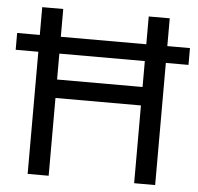

<svg xmlns="http://www.w3.org/2000/svg" viewBox="-51 -767 844 819"><g transform="rotate(5 370.5 -357.0)"><path d="M97 0V-523H0V-595H97V-714H187V-595H553V-714H643V-595H740V-523H643V0H553V-333H187V0ZM187 -412H553V-523H187Z"/></g></svg>

Font: Noto Sans Mayan Numerals
Style: Regular
Weight: 400
Designer: Monotype Design Team
Foundry: Monotype Imaging Inc.
Version: Version 2.001; ttfautohint (v1.8.4.7-5d5b)